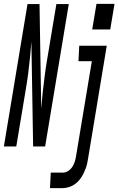

<svg xmlns="http://www.w3.org/2000/svg" viewBox="-64 -756 611 991"><path d="M412 -604 434 -736H527L505 -604ZM-44 0 78 -735H140L146 -370L149 -194L156 -275Q161 -317 166 -358.5Q171 -400 178 -441L227 -735H291L169 0H107L98 -541L91 -460Q87 -418 81.5 -376.5Q76 -335 69 -294L20 0ZM194 215 198 135H260Q275 135 288.5 126Q302 117 310 104Q318 91 322.5 76.5Q327 62 329 47L410 -440H341L345 -520H487L391 60Q389 74 386 87.5Q383 101 378 114Q373 127 367 139.5Q361 152 352.5 164Q344 176 333 186Q322 196 309.5 202.5Q297 209 283.5 212Q270 215 257 215Z"/></svg>

Font: Iosevka SS04 Medium
Style: Italic
Weight: 500
Italic angle: -9°
Monospace: yes
Designer: Belleve Invis
Foundry: Belleve Invis
Version: Version 19.0.0; ttfautohint (v1.8.4)